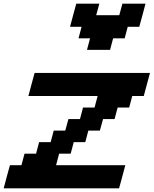

<svg xmlns="http://www.w3.org/2000/svg" viewBox="-20 -1020 832 1040"><path d="M0 0H625Q630.9 -21 642.1 -62.5Q653.3 -104 658.7 -125H283.7L300.3 -187.5H362.8L379.4 -250H441.9L458.5 -312.5H521L538.1 -375H600.6L617.2 -437.5H679.7L696.3 -500H758.8Q764.2 -520.5 775.4 -562.3Q786.6 -604 792.5 -625H167.5Q161.6 -604 150.4 -562.3Q139.2 -520.5 133.8 -500H508.8L492.2 -437.5H429.7L413.1 -375H350.6L333.5 -312.5H271L254.4 -250H191.9L175.3 -187.5H112.8L96.2 -125H33.7Q27.8 -104 16.6 -62.5Q5.4 -21 0 0ZM451.2 -750H576.2L592.8 -812.5H655.3L671.9 -875H734.4Q740.2 -895.5 751.5 -937.3Q762.7 -979 768.1 -1000H643.1L626 -937.5H501L518.1 -1000H393.1Q387.2 -979 376 -937.3Q364.7 -895.5 359.4 -875H421.9L405.3 -812.5H467.8Z"/></svg>

Font: Faithful 32x
Style: Oblique
Weight: 400
Foundry: Faithful Resource Pack
Version: Version 1.0; January 27, 2023